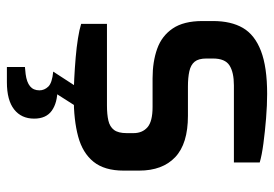

<svg xmlns="http://www.w3.org/2000/svg" viewBox="-136 -444 776 543"><g transform="rotate(90 251.5 -173.0)"><path d="M255 6Q232 6 202.5 4.5Q173 3 143.5 0.5Q114 -2 89 -6Q64 -10 48 -15V-88H279Q304 -88 321.5 -92Q339 -96 348 -108Q357 -120 357 -144V-163Q357 -188 340.5 -202.5Q324 -217 283 -217H202Q155 -217 118.5 -230Q82 -243 61 -274Q40 -305 40 -358V-388Q40 -439 59.5 -472.5Q79 -506 124.5 -523.5Q170 -541 246 -541Q278 -541 315 -538Q352 -535 386 -530.5Q420 -526 440 -520V-447H222Q185 -447 165.5 -434.5Q146 -422 146 -388V-369Q146 -347 155 -336Q164 -325 182 -321Q200 -317 225 -317H308Q387 -317 425 -281Q463 -245 463 -179V-135Q463 -81 438 -50Q413 -19 366.5 -6.5Q320 6 255 6ZM170 195V144L190 142Q213 139 224.5 129.5Q236 120 236 103Q236 89 225.5 78Q215 67 183 64L233 52Q271 52 293.5 68Q316 84 316 118Q316 154 290 174.5Q264 195 213 195ZM183 64 235 -16H291L240 64Z"/></g></svg>

Font: Exo Thin SemiBold
Style: Regular
Weight: 600
Version: Version 2.000